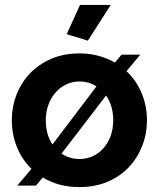

<svg xmlns="http://www.w3.org/2000/svg" viewBox="-20 -750 646 780"><path d="M50 4 108 -64Q69 -102 48.5 -153Q28 -204 28 -261Q28 -316 47 -365Q66 -414 101.5 -451.5Q137 -489 188 -511Q239 -533 303 -533Q345 -533 381 -523Q417 -513 447 -496L474 -528H550L494 -461Q534 -423 555.5 -371.5Q577 -320 577 -261Q577 -207 558 -158Q539 -109 504 -71.5Q469 -34 418 -12Q367 10 303 10Q259 10 222 0Q185 -10 154 -29L126 4ZM303 -104Q332 -104 357 -115.5Q382 -127 400.5 -148Q419 -169 429.5 -198Q440 -227 440 -262Q440 -291 432.5 -316.5Q425 -342 411 -362L230 -126Q263 -104 303 -104ZM166 -261Q166 -204 193 -163L372 -399Q341 -419 303 -419Q274 -419 249 -407Q224 -395 205.5 -374Q187 -353 176.5 -324Q166 -295 166 -261ZM337 -585 251 -611 305 -730H430Z"/></svg>

Font: Oxford Sans
Style: Bold
Weight: 700
Designer: Matt McInerney, Pablo Impallari, Rodrigo Fuenzalida
Foundry: Matt McInerney, Pablo Impallari, Rodrigo Fuenzalida
Version: Version 3.000g; ttfautohint (v1.5) -l 8 -r 28 -G 28 -x 14 -D